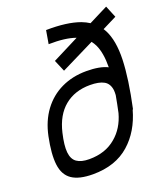

<svg xmlns="http://www.w3.org/2000/svg" viewBox="-148 -913 903 1031"><g transform="rotate(-20 303.5 -397.0)"><path d="M206 14Q127 14 86 -14Q45 -42 37.5 -102.5Q30 -163 50 -260Q67 -342 110 -400Q153 -458 217 -488.5Q281 -519 360 -519Q437 -519 481 -497Q482 -579 459 -628Q451 -644 441 -657L249 -562L221 -628L373 -705Q315 -726 220 -724L233 -800Q352 -802 426 -775Q450 -766 470 -753L579 -808L607 -740L525 -699Q530 -692 534 -684Q568 -619 564.5 -510.5Q561 -402 526 -240H524Q492 -125 415 -57Q335 14 206 14ZM215 -69Q308 -69 368 -121Q424 -168 446 -248Q457 -299 465 -344Q466 -359 465 -372Q460 -411 432 -426.5Q404 -442 353 -442Q266 -442 207.5 -394Q149 -346 127 -252Q111 -184 115 -144Q119 -104 144 -86.5Q169 -69 215 -69Z"/></g></svg>

Font: Victor Mono Thin Medium
Style: Italic
Weight: 500
Italic angle: -12°
Monospace: yes
Version: Version 1.561;gftools[0.9.30]